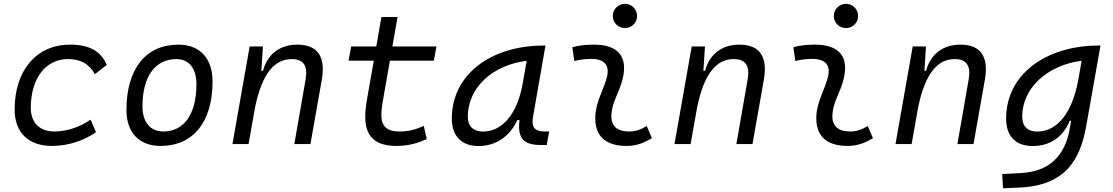

<svg xmlns="http://www.w3.org/2000/svg" viewBox="-20 -764 5899 1018"><path d="M268.6 -66.9C189.9 -66.9 143.6 -113.3 143.1 -192.4C143.6 -348.1 221.7 -450.7 340.3 -450.7C406.2 -450.7 451.7 -426.8 482.9 -370.6L545.9 -419.9C514.2 -493.7 453.1 -527.3 350.6 -527.3C173.8 -527.3 57.6 -391.1 57.6 -183.6C57.6 -61 130.4 9.8 256.3 9.8C341.3 9.8 425.8 -19 489.3 -63L460 -129.4C406.2 -91.8 336.4 -66.9 268.6 -66.9Z M831.1 9.8C1004.4 9.8 1106.9 -117.2 1106.9 -331.5C1106.9 -455.1 1039.6 -527.3 925.8 -527.3C752.9 -527.3 650.4 -398.4 650.4 -181.2C650.4 -61 717.8 9.8 831.1 9.8ZM846.2 -66.9C776.9 -66.9 735.4 -116.2 735.4 -200.2C735.4 -357.4 802.2 -450.7 914.6 -450.7C982.4 -450.7 1021.5 -400.9 1021.5 -317.4C1021.5 -159.7 956.1 -66.9 846.2 -66.9Z M1212.4 0H1297.9L1332 -192.9C1371.1 -384.8 1441.4 -450.7 1526.9 -450.7C1589.4 -450.7 1612.8 -414.6 1600.6 -344.2L1540.5 0H1626L1686 -340.3C1708 -463.4 1664.6 -527.3 1556.2 -527.3C1464.4 -527.3 1397.9 -477.1 1374.5 -388.7H1365.7L1374 -517.6H1303.7Z M2082 9.8C2147.9 9.8 2197.3 -6.3 2242.7 -26.4L2227.1 -96.2C2175.8 -74.2 2145 -66.9 2096.2 -66.9C2032.2 -66.9 2002 -95.2 2002 -152.8C2002 -191.4 2008.3 -219.7 2020 -287.1L2047.4 -442.4H2280.3L2293.9 -517.6H2060.5L2087.9 -673.8H2002.4L1975.1 -517.6H1841.8L1828.1 -442.4H1961.9L1934.6 -287.1C1922.4 -217.3 1916.5 -186 1916.5 -144.5C1916.5 -40.5 1969.7 9.8 2082 9.8Z M2517.1 10.3C2608.9 10.3 2682.1 -39.6 2723.6 -127.9H2734.4C2723.1 -32.2 2753.9 4.9 2848.1 4.9H2878.9L2891.6 -66.9H2866.7C2813 -66.9 2796.4 -92.3 2806.2 -145L2872.1 -522.5H2862.8C2584.5 -522.5 2375.5 -370.1 2375.5 -135.3C2375.5 -43 2426.8 10.3 2517.1 10.3ZM2541 -66.4C2490.2 -66.4 2460.4 -94.7 2460.4 -144C2460.4 -299.8 2589.8 -418 2772.5 -441.9L2751 -319.3C2722.2 -157.7 2641.6 -66.4 2541 -66.4Z M3409.2 -95.7C3372.6 -74.7 3350.1 -66.9 3314.9 -66.9C3250 -66.9 3217.8 -98.1 3221.7 -157.7C3226.1 -225.6 3264.6 -275.4 3281.2 -345.2C3310.5 -464.4 3256.3 -527.3 3129.9 -527.3C3091.3 -527.3 3052.7 -524.4 3014.6 -513.7L3024.9 -440.4C3054.7 -448.2 3084.5 -451.7 3114.3 -451.7C3184.6 -451.7 3213.9 -418.5 3197.8 -355C3182.6 -293.9 3141.1 -226.1 3136.7 -153.3C3129.9 -46.4 3187 9.8 3302.2 9.8C3357.4 9.8 3397.9 -8.3 3436.5 -31.2ZM3293.5 -615.2C3329.1 -615.2 3357.9 -643.6 3357.9 -679.2C3357.9 -714.8 3329.1 -743.7 3293.5 -743.7C3257.8 -743.7 3229 -714.8 3229 -679.2C3229 -643.6 3257.8 -615.2 3293.5 -615.2Z M3556.2 0H3641.6L3675.8 -192.9C3714.8 -384.8 3785.2 -450.7 3870.6 -450.7C3933.1 -450.7 3956.5 -414.6 3944.3 -344.2L3884.3 0H3969.7L4029.8 -340.3C4051.8 -463.4 4008.3 -527.3 3899.9 -527.3C3808.1 -527.3 3741.7 -477.1 3718.3 -388.7H3709.5L3717.8 -517.6H3647.5Z M4581.1 -95.7C4544.4 -74.7 4522 -66.9 4486.8 -66.9C4421.9 -66.9 4389.6 -98.1 4393.6 -157.7C4397.9 -225.6 4436.5 -275.4 4453.1 -345.2C4482.4 -464.4 4428.2 -527.3 4301.8 -527.3C4263.2 -527.3 4224.6 -524.4 4186.5 -513.7L4196.8 -440.4C4226.6 -448.2 4256.3 -451.7 4286.1 -451.7C4356.4 -451.7 4385.7 -418.5 4369.6 -355C4354.5 -293.9 4313 -226.1 4308.6 -153.3C4301.8 -46.4 4358.9 9.8 4474.1 9.8C4529.3 9.8 4569.8 -8.3 4608.4 -31.2ZM4465.3 -615.2C4501 -615.2 4529.8 -643.6 4529.8 -679.2C4529.8 -714.8 4501 -743.7 4465.3 -743.7C4429.7 -743.7 4400.9 -714.8 4400.9 -679.2C4400.9 -643.6 4429.7 -615.2 4465.3 -615.2Z M4728 0H4813.5L4847.7 -192.9C4886.7 -384.8 4957 -450.7 5042.5 -450.7C5105 -450.7 5128.4 -414.6 5116.2 -344.2L5056.2 0H5141.6L5201.7 -340.3C5223.6 -463.4 5180.2 -527.3 5071.8 -527.3C4980 -527.3 4913.6 -477.1 4890.1 -388.7H4881.3L4889.6 -517.6H4819.3Z M5297.9 234.4 5385.7 230.5C5627.9 219.7 5707.5 85 5739.7 -98.1L5814.9 -522.5H5805.7C5525.9 -522.5 5314.5 -370.1 5314.5 -135.3C5314.5 -42 5364.7 10.3 5455.6 10.3C5547.9 10.3 5616.7 -38.1 5651.9 -124H5659.2L5651.9 -82.5C5632.3 31.7 5570.3 143.6 5395.5 153.3L5293.9 158.7ZM5714.8 -441.9 5697.8 -343.8 5696.3 -336.9C5665.5 -169.4 5587.9 -66.4 5479.5 -66.4C5428.2 -66.4 5399.9 -94.7 5399.9 -146C5399.9 -298.8 5534.7 -418.5 5714.8 -441.9Z"/></svg>

Font: Cascadia Code SemiLight
Style: Italic
Weight: 350
Italic angle: -10°
Monospace: yes
Designer: Aaron Bell
Foundry: Saja Typeworks
Version: Version 2404.023